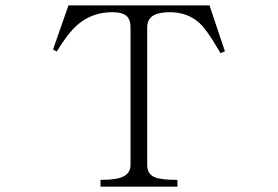

<svg xmlns="http://www.w3.org/2000/svg" viewBox="-20 -698 1040 719"><path d="M356.4 1H644.5V-24.4Q583 -24.4 559.6 -34.2Q531.2 -45.9 531.2 -80.1V-594.7Q531.2 -626 553.7 -639.6Q574.2 -652.3 616.2 -652.3Q682.6 -652.3 727.5 -611.3Q753.9 -586.9 795.9 -515.6L805.7 -499L822.3 -505.9L764.6 -677.7H236.3L178.7 -512.7L192.4 -504.9Q235.4 -575.2 270.5 -605.5Q325.2 -652.3 400.4 -652.3Q436.5 -652.3 452.1 -639.6Q468.8 -627 468.8 -594.7V-80.1Q468.8 -46.9 435.5 -34.2Q411.1 -24.4 356.4 -24.4Z"/></svg>

Font: BatangChe
Style: Regular
Weight: 400
Monospace: yes
Version: Version 2.21